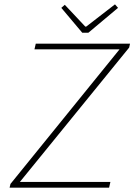

<svg xmlns="http://www.w3.org/2000/svg" viewBox="-20 -860 640 880"><path d="M480 0H24L28 -17L528 -634H138L144 -660H576L572 -642L71 -26H486ZM357 -710 261 -824 277 -838 371 -738H375L507 -840L521 -824L385 -710Z"/></svg>

Font: Source Code Pro ExtraLight
Style: Italic
Weight: 200
Italic angle: -11°
Monospace: yes
Designer: Paul D. Hunt, Teo Tuominen
Foundry: Adobe Systems Incorporated
Version: Version 1.050;PS 1.000;hotconv 16.6.51;makeotf.lib2.5.65220